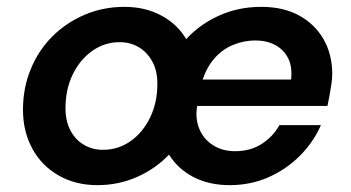

<svg xmlns="http://www.w3.org/2000/svg" viewBox="-20 -528 1025 560"><path d="M264 12Q200 12 150.5 -16.5Q101 -45 74 -95Q47 -145 47 -208Q47 -271 69.5 -326Q92 -381 132.5 -421.5Q173 -462 227 -485Q281 -508 343 -508Q403 -508 450 -483Q497 -458 523 -414Q564 -458 620 -483Q676 -508 742 -508Q807 -508 853 -482.5Q899 -457 924 -413Q949 -369 949 -312Q949 -297 946 -278.5Q943 -260 940 -243.5Q937 -227 935 -219H555Q549 -183 561 -153Q573 -123 600.5 -105Q628 -87 666 -87Q710 -87 743 -108Q776 -129 795 -163H916Q894 -113 854.5 -73.5Q815 -34 763 -11Q711 12 650 12Q590 12 544.5 -11.5Q499 -35 473 -77Q434 -36 380 -12Q326 12 264 12ZM280 -91Q325 -91 361 -116.5Q397 -142 418 -185.5Q439 -229 439 -284Q439 -322 424 -349Q409 -376 384.5 -390.5Q360 -405 329 -405Q285 -405 249 -379.5Q213 -354 192 -310.5Q171 -267 171 -212Q171 -175 185.5 -147.5Q200 -120 225 -105.5Q250 -91 280 -91ZM571 -296H829Q833 -333 820.5 -358Q808 -383 783 -396.5Q758 -410 725 -410Q692 -410 661 -397.5Q630 -385 607 -359.5Q584 -334 571 -296Z"/></svg>

Font: DM Sans 24pt SemiBold
Style: Italic
Weight: 600
Italic angle: -10°
Designer: Colophon Foundry, Jonny Pinhorn
Foundry: Colophon Foundry
Version: Version 4.004;gftools[0.9.30]